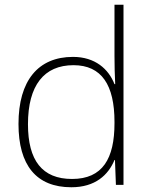

<svg xmlns="http://www.w3.org/2000/svg" viewBox="-20 -780 630 810"><path d="M281 10C382 10 437 -42 463 -105H465L469 0H501V-760H463V-544C463 -506 464 -464 466 -425H463C438 -489 381 -540 288 -540C141 -540 58 -440 58 -257C58 -83 133 10 281 10ZM284 -25C158 -25 98 -103 98 -256C98 -420 166 -505 290 -505C409 -505 463 -421 463 -266V-260C463 -111 413 -25 284 -25Z"/></svg>

Font: Noto Sans Ethiopic ExtraLight
Style: Regular
Weight: 200
Designer: Monotype Design Team
Foundry: Monotype Imaging Inc.
Version: Version 2.102